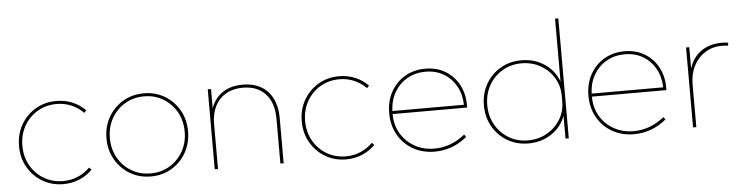

<svg xmlns="http://www.w3.org/2000/svg" viewBox="-46 -945 4517 1168"><g transform="rotate(-5 2213.0 -361.0)"><path d="M478 -63Q444.8 -28.8 399.4 -9.5Q354 9.8 300.8 9.8Q230 9.8 173.6 -23.7Q117.2 -57.1 84.2 -114.5Q51.3 -171.9 51.3 -244.1Q51.3 -316.4 84.2 -373.8Q117.2 -431.2 173.6 -464.6Q230 -498 300.8 -498Q353.5 -498 399.2 -478.8Q444.8 -459.5 478 -425.3L464.4 -411.1Q433.6 -442.9 391.6 -461.2Q349.6 -479.5 300.8 -479.5Q235.8 -479.5 183.8 -448.5Q131.8 -417.5 101.8 -364.3Q71.8 -311 71.8 -244.1Q71.8 -177.2 101.8 -124Q131.8 -70.8 183.8 -39.8Q235.8 -8.8 300.8 -8.8Q349.6 -8.8 391.6 -27.1Q433.6 -45.4 464.4 -77.1Z M835 9.8Q764.2 9.8 707.8 -23.7Q651.4 -57.1 618.4 -114.5Q585.4 -171.9 585.4 -244.1Q585.4 -316.4 618.4 -373.8Q651.4 -431.2 707.8 -464.6Q764.2 -498 835 -498Q905.8 -498 961.9 -464.6Q1018.1 -431.2 1050.8 -373.8Q1083.5 -316.4 1083.5 -244.1Q1083.5 -172.4 1050.8 -114.7Q1018.1 -57.1 961.9 -23.7Q905.8 9.8 835 9.8ZM835 -8.8Q899.9 -8.8 951.4 -39.8Q1002.9 -70.8 1033 -124Q1063 -177.2 1063 -244.1Q1063 -311 1033 -364.3Q1002.9 -417.5 951.4 -448.5Q899.9 -479.5 835 -479.5Q770 -479.5 718 -448.5Q666 -417.5 636 -364.3Q606 -311 606 -244.1Q606 -177.2 636 -124Q666 -70.8 718 -39.8Q770 -8.8 835 -8.8Z M1646 0H1626V-274.9Q1626 -371.1 1576.2 -425.3Q1526.4 -479.5 1438 -479.5Q1378.4 -479.5 1335.2 -454.6Q1292 -429.7 1268.6 -384Q1245.1 -338.4 1245.1 -274.9V0H1225.1V-488.3H1245.1V-371.1Q1268.1 -433.6 1317.4 -465.8Q1366.7 -498 1438.5 -498Q1536.6 -498 1591.3 -439.2Q1646 -380.4 1646 -274.9Z M2204.6 -63Q2171.4 -28.8 2126 -9.5Q2080.6 9.8 2027.3 9.8Q1956.5 9.8 1900.1 -23.7Q1843.8 -57.1 1810.8 -114.5Q1777.8 -171.9 1777.8 -244.1Q1777.8 -316.4 1810.8 -373.8Q1843.8 -431.2 1900.1 -464.6Q1956.5 -498 2027.3 -498Q2080.1 -498 2125.7 -478.8Q2171.4 -459.5 2204.6 -425.3L2190.9 -411.1Q2160.2 -442.9 2118.2 -461.2Q2076.2 -479.5 2027.3 -479.5Q1962.4 -479.5 1910.4 -448.5Q1858.4 -417.5 1828.4 -364.3Q1798.3 -311 1798.3 -244.1Q1798.3 -177.2 1828.4 -124Q1858.4 -70.8 1910.4 -39.8Q1962.4 -8.8 2027.3 -8.8Q2076.2 -8.8 2118.2 -27.1Q2160.2 -45.4 2190.9 -77.1Z M2766.1 -63Q2678.2 9.8 2568.4 9.8Q2494.1 9.8 2436 -23.4Q2377.9 -56.6 2345 -114.7Q2312 -172.9 2312 -247.6Q2312 -320.3 2343.3 -377Q2374.5 -433.6 2429.2 -465.8Q2483.9 -498 2553.7 -498Q2622.6 -498 2675.3 -466.8Q2728 -435.5 2757.8 -380.6Q2787.6 -325.7 2787.6 -253.9V-240.2H2332.5Q2332.5 -172.9 2363.5 -120.6Q2394.5 -68.4 2447.8 -38.6Q2501 -8.8 2567.4 -8.8Q2668.9 -8.8 2754.9 -78.1ZM2332.5 -258.8H2769.5Q2767.6 -324.2 2739.7 -373.8Q2711.9 -423.3 2664.1 -451.4Q2616.2 -479.5 2553.7 -479.5Q2491.2 -479.5 2441.9 -451.2Q2392.6 -422.9 2363.8 -373.3Q2335 -323.7 2332.5 -258.8Z M3387.2 0H3367.2V-138.7Q3340.3 -68.8 3279.3 -29.5Q3218.3 9.8 3141.1 9.8Q3068.8 9.8 3012.2 -23.7Q2955.6 -57.1 2922.9 -114.7Q2890.1 -172.4 2890.1 -244.1Q2890.1 -316.4 2922.9 -373.8Q2955.6 -431.2 3012.2 -464.6Q3068.8 -498 3141.1 -498Q3218.3 -498 3279.3 -458.5Q3340.3 -418.9 3367.2 -349.1V-732.4H3387.2ZM3139.2 -8.8Q3201.7 -8.8 3253.4 -37.4Q3305.2 -65.9 3336.2 -115.5Q3367.2 -165 3367.2 -228V-260.3Q3367.2 -321.8 3336.9 -371.6Q3306.6 -421.4 3255.1 -450.4Q3203.6 -479.5 3139.6 -479.5Q3074.7 -479.5 3022.7 -448.5Q2970.7 -417.5 2940.7 -364.3Q2910.6 -311 2910.6 -244.1Q2910.6 -177.2 2940.7 -124Q2970.7 -70.8 3022.5 -39.8Q3074.2 -8.8 3139.2 -8.8Z M3982.9 -63Q3895 9.8 3785.2 9.8Q3710.9 9.8 3652.8 -23.4Q3594.7 -56.6 3561.8 -114.7Q3528.8 -172.9 3528.8 -247.6Q3528.8 -320.3 3560.1 -377Q3591.3 -433.6 3646 -465.8Q3700.7 -498 3770.5 -498Q3839.4 -498 3892.1 -466.8Q3944.8 -435.5 3974.6 -380.6Q4004.4 -325.7 4004.4 -253.9V-240.2H3549.3Q3549.3 -172.9 3580.3 -120.6Q3611.3 -68.4 3664.6 -38.6Q3717.8 -8.8 3784.2 -8.8Q3885.7 -8.8 3971.7 -78.1ZM3549.3 -258.8H3986.3Q3984.4 -324.2 3956.5 -373.8Q3928.7 -423.3 3880.9 -451.4Q3833 -479.5 3770.5 -479.5Q3708 -479.5 3658.7 -451.2Q3609.4 -422.9 3580.6 -373.3Q3551.8 -323.7 3549.3 -258.8Z M4166 0H4146V-488.3H4165.5V-357.9Q4187.5 -427.2 4239.7 -462.6Q4292 -498 4364.7 -498Q4374.5 -498 4384.3 -497.3Q4394 -496.6 4403.8 -495.1L4401.4 -476.6Q4382.3 -479.5 4364.3 -479.5Q4306.6 -479.5 4261.7 -451.4Q4216.8 -423.3 4191.4 -374Q4166 -324.7 4166 -260.7Z"/></g></svg>

Font: Kumbh Sans Thin
Style: Regular
Weight: 250
Version: Version 1.004